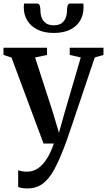

<svg xmlns="http://www.w3.org/2000/svg" viewBox="-22 -806 602 1078"><path d="M130 252Q114 252 100.8 249.5Q87.5 247 80 243.5V149.5Q87 153 101 155.5Q115 158 129.5 158Q153 158 174.5 148.2Q196 138.5 214.8 119Q233.5 99.5 250 69.8Q266.5 40 280.5 0H222.5L42.5 -483L-2.5 -497.5V-538H242V-497.5L175 -483.5L273.5 -179.5L309 -60.5L342 -178L431.5 -483.5L369.5 -497.5V-538H559V-497.5L510 -483.5Q484.5 -408 461 -338Q437.5 -268 417.2 -208Q397 -148 381.2 -101.2Q365.5 -54.5 355 -24.2Q344.5 6 340.5 15Q311 93 282.5 145.8Q254 198.5 218 225.2Q182 252 130 252ZM186.5 -786Q198 -786 201.5 -773.8Q205 -761.5 205 -746.5Q205 -725.5 212 -706.8Q219 -688 235.5 -676Q252 -664 280.5 -664Q308.5 -664 324.5 -676Q340.5 -688 347.2 -706.8Q354 -725.5 354 -746.5Q354 -761.5 357.5 -773.8Q361 -786 372.5 -786H446Q446.5 -781 446.8 -775Q447 -769 447 -764Q447 -723.5 428.5 -691.2Q410 -659 372.8 -640Q335.5 -621 280 -621Q225.5 -621 188 -640Q150.5 -659 131 -691.2Q111.5 -723.5 111.5 -764Q111.5 -769.5 112 -775Q112.5 -780.5 113 -786Z"/></svg>

Font: Merriweather 60pt SemiBold
Style: Regular
Weight: 600
Version: Version 2.100